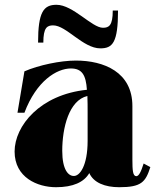

<svg xmlns="http://www.w3.org/2000/svg" viewBox="-20 -767 651 802"><path d="M214 15C285 15 331 -6 353 -44C371 -4 418 15 478 15C570 15 588 -6 608 -69L580 -84C569 -49 560 -31 549 -31C535 -32 533 -54 533 -101V-324C533 -466 414 -514 297 -514C232 -514 142 -495 82 -469L53 -296H82C132 -429 217 -481 276 -481C323 -481 339 -453 343 -392C147 -372 41 -241 41 -134C41 -25 137 15 214 15ZM288 -32C266 -32 240 -57 240 -137C240 -233 268 -348 345 -366C346 -346 346 -319 346 -296V-179C346 -74 313 -31 288 -32ZM202 -661C257 -661 327 -565 399 -565C450 -565 473 -588 473 -723H451C451 -660 435 -651 410 -651C364 -651 285 -747 216 -747C162 -747 139 -717 139 -589H161C161 -652 177 -661 202 -661Z"/></svg>

Font: Sprat Condesed
Style: Bold
Weight: 700
Width: 3
Designer: Ethan Nakache
Foundry: Collletttivo
Version: Version 2.000;Glyphs 3.2 (3217)